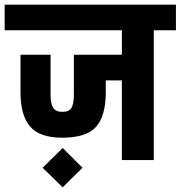

<svg xmlns="http://www.w3.org/2000/svg" viewBox="-30 -687 775 824"><path d="M0 0ZM725 -667V-557H630V0H493V-342H424V-292Q424 -190 382.5 -143Q341 -96 237 -96Q141 -96 99.5 -143.5Q58 -191 58 -292V-452H187V-280Q187 -243 198 -225Q209 -207 237 -207Q267 -207 277 -224.5Q287 -242 287 -280V-452H493V-557H-10V-667ZM153 33 239 -52 324 33 239 117Z"/></svg>

Font: Biryani ExtraBold
Style: Regular
Weight: 800
Designer: Dan Reynolds and Mathieu Reguer
Foundry: Dan Reynolds and Mathieu Reguer
Version: Version 1.004; ttfautohint (v1.1) -l 5 -r 5 -G 72 -x 0 -D la